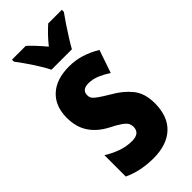

<svg xmlns="http://www.w3.org/2000/svg" viewBox="-246 -816 877 877"><g transform="rotate(-45 192.0 -378.0)"><path d="M359 -165Q359 -79 311 -34.5Q263 10 177 10Q137 10 99.5 2.5Q62 -5 28 -21V-159Q56 -141 91 -128Q126 -115 163 -115Q214 -115 214 -157Q214 -168 209 -178.5Q204 -189 186 -202Q168 -215 132 -233Q81 -260 54 -301Q27 -342 27 -401Q27 -476 72.5 -518Q118 -560 200 -560Q241 -560 278 -548.5Q315 -537 352 -515L314 -404Q290 -420 263 -431.5Q236 -443 209 -443Q166 -443 166 -408Q166 -396 171.5 -387.5Q177 -379 194 -367Q211 -355 246 -334Q296 -306 327.5 -267Q359 -228 359 -165ZM133 -606Q124 -625 107 -652.5Q90 -680 71 -707.5Q52 -735 38 -753V-766H127Q158 -738 199 -689Q220 -715 237.5 -733Q255 -751 272 -766H360V-753Q346 -734 328 -707Q310 -680 293 -653Q276 -626 265 -606Z"/></g></svg>

Font: Noto Sans Ethiopic ExtraCondensed ExtraBold
Style: Regular
Weight: 800
Width: 2
Designer: Monotype Design Team
Foundry: Monotype Imaging Inc.
Version: Version 2.102; ttfautohint (v1.8.4.7-5d5b)